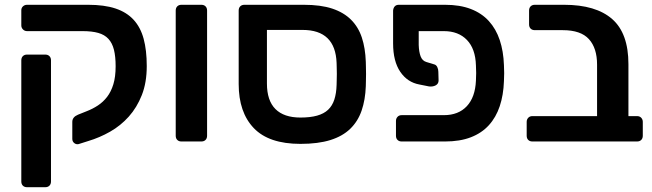

<svg xmlns="http://www.w3.org/2000/svg" viewBox="-20 -591 2722 802"><path d="M308 11Q298 13 290 6.5Q282 0 282 -11V-82Q282 -102 306 -112L341 -126Q367 -136 389 -150.5Q411 -165 427.5 -186.5Q444 -208 453.5 -239Q463 -270 463 -314Q463 -355 456 -383Q449 -411 433 -428.5Q417 -446 390.5 -453.5Q364 -461 325 -461H93Q83 -461 76 -468Q69 -475 69 -485V-548Q69 -558 76 -564.5Q83 -571 93 -571H348Q416 -571 462.5 -555.5Q509 -540 538 -508.5Q567 -477 580 -429Q593 -381 593 -315Q593 -246 572.5 -194Q552 -142 518 -104Q484 -66 440 -41Q396 -16 349 -2ZM93 191Q82 191 75.5 184.5Q69 178 69 167V-339Q69 -350 75.5 -356.5Q82 -363 93 -363H169Q180 -363 186.5 -356.5Q193 -350 193 -339V167Q193 178 186.5 184.5Q180 191 169 191Z M738 0Q727 0 720.5 -6.5Q714 -13 714 -24V-547Q714 -558 720.5 -564.5Q727 -571 738 -571H821Q832 -571 838.5 -564.5Q845 -558 845 -547V-24Q845 -13 838.5 -6.5Q832 0 821 0Z M1235 10Q1103 10 1040 -56Q977 -122 977 -240V-547Q977 -558 983.5 -564.5Q990 -571 1001 -571H1249Q1320 -571 1368 -555Q1416 -539 1446.5 -508.5Q1477 -478 1491.5 -434Q1506 -390 1508 -333Q1508 -326 1508.5 -311.5Q1509 -297 1509 -282Q1509 -267 1508.5 -253Q1508 -239 1508 -231Q1506 -174 1490.5 -129Q1475 -84 1443 -53Q1411 -22 1360 -6Q1309 10 1235 10ZM1235 -100Q1276 -100 1304.5 -108Q1333 -116 1350.5 -132.5Q1368 -149 1376.5 -175Q1385 -201 1386 -236Q1386 -244 1386.5 -256.5Q1387 -269 1387 -282.5Q1387 -296 1386.5 -308.5Q1386 -321 1386 -328Q1381 -466 1244 -466H1095V-242Q1095 -171 1130.5 -135.5Q1166 -100 1235 -100Z M1729 -461V-403Q1730 -374 1737 -355.5Q1744 -337 1761 -332L1794 -322Q1802 -320 1806.5 -311Q1811 -302 1811 -291L1812 -255Q1812 -241 1800 -234.5Q1788 -228 1772 -230L1732 -238Q1682 -247 1652 -291Q1622 -335 1622 -410V-547Q1623 -558 1629 -564.5Q1635 -571 1646 -571H1839Q1901 -571 1946.5 -553.5Q1992 -536 2022 -503Q2052 -470 2067.5 -423.5Q2083 -377 2085 -319Q2086 -304 2086 -285.5Q2086 -267 2085 -252Q2083 -194 2067.5 -147.5Q2052 -101 2022 -68Q1992 -35 1946.5 -17.5Q1901 0 1839 0H1658Q1647 0 1640.5 -6.5Q1634 -13 1634 -24V-86Q1634 -96 1640.5 -103Q1647 -110 1658 -110H1834Q1895 -110 1930 -147.5Q1965 -185 1968 -254Q1970 -286 1968 -318Q1966 -387 1930.5 -424Q1895 -461 1834 -461Z M2204 0Q2193 0 2186.5 -6.5Q2180 -13 2180 -24V-82Q2180 -92 2186.5 -99Q2193 -106 2204 -106H2474V-321Q2474 -390 2440 -427.5Q2406 -465 2331 -465H2214Q2203 -465 2196.5 -471.5Q2190 -478 2190 -489V-547Q2190 -558 2196.5 -564.5Q2203 -571 2214 -571H2336Q2469 -571 2537 -511.5Q2605 -452 2605 -323V-106H2641Q2652 -106 2658.5 -99Q2665 -92 2665 -82V-24Q2665 -13 2658.5 -6.5Q2652 0 2641 0Z"/></svg>

Font: Fz Rubik Med
Style: Regular
Weight: 500
Designer: Hubert and Fischer
Foundry: Hubert and Fischer
Version: Vit hóa bi FontZin.com